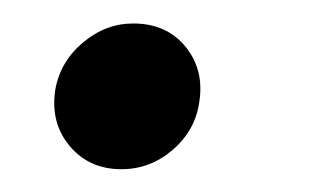

<svg xmlns="http://www.w3.org/2000/svg" viewBox="-20 -139 290 166"><path d="M85 7.3Q57.1 7.3 40.3 -12.7Q23.4 -32.7 27.8 -61.5Q32.2 -85.9 51.8 -102.3Q71.3 -118.7 95.2 -118.7Q124 -118.7 140.4 -98.6Q156.7 -78.6 152.3 -50.8Q148.9 -26.4 129.4 -9.5Q109.9 7.3 85 7.3Z"/></svg>

Font: Inter 24pt
Style: Italic
Weight: 400
Italic angle: -9.3988°
Designer: Rasmus Andersson
Foundry: rsms
Version: Version 4.001;git-66647c0bb